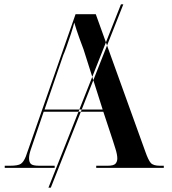

<svg xmlns="http://www.w3.org/2000/svg" viewBox="-20 -780 797 892"><path d="M205 92 542 -760H553L216 92ZM2 0H234V-10H162Q133 -10 124 -18Q115 -26 115 -45Q115 -62 123.5 -86.5Q132 -111 137 -126L183 -261H460L504 -128Q507 -118 516 -90Q525 -62 525 -44Q525 -29 516.5 -19.5Q508 -10 480 -10H427V0H741V-10H723Q692 -10 680.5 -23Q669 -36 655 -76L425 -714H331L100 -53Q90 -28 77 -19Q64 -10 27 -10H2ZM187 -271 274 -524Q278 -532 288.5 -561Q299 -590 309.5 -622.5Q320 -655 325 -675Q334 -644 348.5 -603.5Q363 -563 368 -551L457 -271Z"/></svg>

Font: Noto Serif Display Semi
Style: Regular
Weight: 600
Designer: Monotype Design Team
Foundry: Monotype Imaging Inc.
Version: Version 1.900